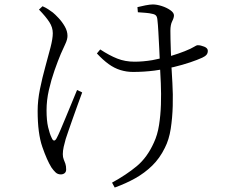

<svg xmlns="http://www.w3.org/2000/svg" viewBox="-20 -782 1040 862"><path d="M415 -542 430 -560Q471 -533 506.5 -519Q542 -505 584 -505Q622 -505 664 -512Q681 -515 697 -519Q696 -539 695 -563Q693 -603 691 -638.5Q689 -674 687 -690Q686 -706 680.5 -712Q675 -718 663 -720Q652 -723 633 -724.5Q614 -726 599 -727L597 -750Q612 -754 633 -758Q654 -762 666 -762Q684 -762 706 -755Q728 -748 744.5 -736.5Q761 -725 761 -713Q761 -702 753 -686.5Q745 -671 745 -644Q745 -629 745.5 -605Q746 -581 747 -554Q748 -543 748 -531Q784 -542 809 -552Q839 -564 850.5 -571.5Q862 -579 868 -579Q881 -579 897 -572.5Q913 -566 913 -554Q913 -543 907 -536Q901 -529 888 -523Q866 -513 833.5 -502Q801 -491 760 -481Q755 -480 750 -479Q752 -447 754 -409Q757 -359 755.5 -306Q754 -253 746.5 -204Q739 -155 720 -118Q697 -71 663 -38Q629 -5 587 18.5Q545 42 495 60L483 38Q547 3 594 -36Q641 -75 671 -142Q687 -176 694 -220.5Q701 -265 702.5 -313Q704 -361 702 -408Q701 -441 699 -469Q686 -467 673 -465Q626 -459 577 -459Q548 -459 520.5 -467.5Q493 -476 467.5 -494.5Q442 -513 415 -542ZM155 -739 171 -754Q187 -747 197 -740Q207 -733 217 -726Q227 -718 243 -701Q259 -684 271 -663Q283 -642 283 -621Q283 -605 273 -584Q263 -563 253 -540Q240 -509 225 -466.5Q210 -424 199.5 -378Q189 -332 189 -287Q189 -241 196 -211Q203 -181 212 -163Q217 -151 223 -151Q229 -151 235 -163Q241 -174 251.5 -198.5Q262 -223 275 -254.5Q288 -286 301.5 -318.5Q315 -351 326 -378L349 -367Q339 -341 328 -309.5Q317 -278 306 -248Q295 -218 287 -193.5Q279 -169 275 -158Q270 -141 266 -123Q262 -105 262 -90Q262 -76 266 -66.5Q270 -57 273.5 -47Q277 -37 277 -21Q277 -10 270 -4.5Q263 1 253 1Q239 1 229.5 -8Q220 -17 211 -30Q191 -62 170 -122.5Q149 -183 149 -284Q149 -331 159.5 -382.5Q170 -434 183.5 -482.5Q197 -531 207 -570Q217 -609 217 -633Q217 -659 201.5 -683Q186 -707 155 -739Z"/></svg>

Font: Early Summer Mincho Light
Style: Regular
Weight: 300
Designer: GuiWonder
Version: Version 1.002